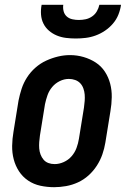

<svg xmlns="http://www.w3.org/2000/svg" viewBox="-20 -770 540 798"><path d="M205 8Q176 8 148 2Q120 -4 97 -19.5Q74 -35 59 -58Q44 -81 37 -108Q30 -135 30.5 -164Q31 -193 36 -222L57 -352Q62 -377 70 -401.5Q78 -426 92.5 -448.5Q107 -471 127.5 -489Q148 -507 172 -518Q196 -529 221 -535Q246 -541 271 -541Q300 -541 327.5 -533Q355 -525 378 -510Q401 -495 416 -472Q431 -449 438 -422Q445 -395 444.5 -366Q444 -337 439 -308L418 -178Q414 -153 405.5 -128.5Q397 -104 382.5 -81.5Q368 -59 348 -41Q328 -23 304 -12Q280 -1 254.5 3.5Q229 8 205 8ZM207 -88Q226 -88 245 -96.5Q264 -105 277.5 -120.5Q291 -136 298 -155Q305 -174 308 -193L329 -323Q331 -337 332 -350.5Q333 -364 332 -377Q331 -390 326.5 -402.5Q322 -415 313.5 -424Q305 -433 292.5 -437.5Q280 -442 266 -442Q247 -442 228.5 -433Q210 -424 197 -408.5Q184 -393 177.5 -374.5Q171 -356 167 -337L146 -207Q144 -193 143 -179.5Q142 -166 143 -153Q144 -140 148.5 -128Q153 -116 161 -106.5Q169 -97 181 -92.5Q193 -88 207 -88ZM295 -610Q274 -610 254 -612.5Q234 -615 216 -622.5Q198 -630 183.5 -642.5Q169 -655 160.5 -672Q152 -689 150.5 -709.5Q149 -730 153 -750H243Q241 -736 244.5 -723Q248 -710 257.5 -701.5Q267 -693 280.5 -690Q294 -687 307 -687Q322 -687 336 -690Q350 -693 362.5 -701.5Q375 -710 382.5 -723Q390 -736 393 -750H483Q480 -729 472 -709Q464 -689 449.5 -672Q435 -655 416.5 -642.5Q398 -630 377.5 -622.5Q357 -615 336 -612.5Q315 -610 295 -610Z"/></svg>

Font: Iosevka Slab
Style: Bold Italic
Weight: 700
Italic angle: -9°
Monospace: yes
Designer: Belleve Invis
Foundry: Belleve Invis
Version: Version 11.1.0; ttfautohint (v1.8.3)